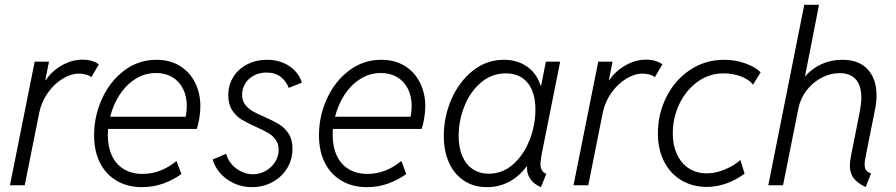

<svg xmlns="http://www.w3.org/2000/svg" viewBox="-20 -772 3733 800"><path d="M124.5 -515.1H184.1L168.9 -438.5H170.9Q197.3 -477.1 238.8 -500.2Q280.3 -523.4 323.7 -523.4Q346.7 -523.4 365.2 -517.3Q383.8 -511.2 391.6 -503.4L360.4 -450.2Q355 -456.5 339.8 -460.9Q324.7 -465.3 309.6 -465.3Q275.9 -465.3 240.7 -443.8Q205.6 -422.4 179 -384.8Q152.3 -347.2 143.1 -300.8L83 0H21.5Z M372.1 -208Q372.1 -288.6 405.3 -361.1Q438.5 -433.6 497.8 -478.3Q557.1 -522.9 631.8 -522.9Q688.5 -522.9 730 -497.1Q771.5 -471.2 793.2 -427Q814.9 -382.8 814.9 -329.1Q814.9 -305.7 810.3 -278.1Q805.7 -250.5 799.8 -234.9H430.2Q429.2 -218.3 429.2 -209.5Q429.2 -160.6 446 -124Q462.9 -87.4 495.6 -67.4Q528.3 -47.4 574.2 -47.4Q649.4 -47.4 715.3 -101.1L735.8 -46.9Q701.7 -22 659.9 -7.1Q618.2 7.8 571.8 7.8Q511.7 7.8 466.6 -18.6Q421.4 -44.9 396.7 -93.5Q372.1 -142.1 372.1 -208ZM753.9 -285.6Q758.3 -309.1 758.3 -330.1Q758.3 -370.6 742.7 -401.9Q727.1 -433.1 698 -450.4Q668.9 -467.8 629.9 -467.8Q583.5 -467.8 544.4 -443.1Q505.4 -418.5 478.5 -377.2Q451.7 -335.9 439 -285.6Z M866.2 -107.4 922.4 -131.3Q928.2 -107.9 944.8 -88.4Q961.4 -68.8 984.9 -57.4Q1008.3 -45.9 1033.7 -45.9Q1062 -45.9 1086.7 -59.8Q1111.3 -73.7 1126.2 -97.2Q1141.1 -120.6 1141.1 -147.9Q1141.1 -172.9 1128.7 -189.9Q1116.2 -207 1097.4 -218Q1078.6 -229 1046.9 -243.2Q1008.8 -260.3 986.1 -274.2Q963.4 -288.1 947.3 -312.7Q931.2 -337.4 931.2 -375Q931.2 -418 952.4 -451.7Q973.6 -485.4 1010.5 -504.2Q1047.4 -522.9 1092.3 -522.9Q1131.3 -522.9 1161.9 -509.5Q1192.4 -496.1 1211.4 -474.4Q1230.5 -452.6 1237.8 -427.7L1183.1 -405.8Q1172.9 -433.1 1150.1 -451.4Q1127.4 -469.7 1090.3 -469.7Q1061 -469.7 1037.8 -457.3Q1014.6 -444.8 1001.7 -423.8Q988.8 -402.8 988.8 -377.9Q988.8 -353 1001.2 -336.4Q1013.7 -319.8 1032.2 -309.1Q1050.8 -298.3 1082.5 -284.7Q1120.1 -268.1 1143.3 -253.9Q1166.5 -239.7 1182.6 -215.1Q1198.7 -190.4 1198.7 -152.3Q1198.7 -107.4 1176.3 -70.8Q1153.8 -34.2 1115 -13.2Q1076.2 7.8 1029.8 7.8Q989.3 7.8 955.1 -8.1Q920.9 -23.9 897.7 -50.3Q874.5 -76.7 866.2 -107.4Z M1309.1 -208Q1309.1 -288.6 1342.3 -361.1Q1375.5 -433.6 1434.8 -478.3Q1494.1 -522.9 1568.8 -522.9Q1625.5 -522.9 1667 -497.1Q1708.5 -471.2 1730.2 -427Q1752 -382.8 1752 -329.1Q1752 -305.7 1747.3 -278.1Q1742.7 -250.5 1736.8 -234.9H1367.2Q1366.2 -218.3 1366.2 -209.5Q1366.2 -160.6 1383.1 -124Q1399.9 -87.4 1432.6 -67.4Q1465.3 -47.4 1511.2 -47.4Q1586.4 -47.4 1652.3 -101.1L1672.9 -46.9Q1638.7 -22 1596.9 -7.1Q1555.2 7.8 1508.8 7.8Q1448.7 7.8 1403.6 -18.6Q1358.4 -44.9 1333.7 -93.5Q1309.1 -142.1 1309.1 -208ZM1690.9 -285.6Q1695.3 -309.1 1695.3 -330.1Q1695.3 -370.6 1679.7 -401.9Q1664.1 -433.1 1635 -450.4Q1606 -467.8 1566.9 -467.8Q1520.5 -467.8 1481.4 -443.1Q1442.4 -418.5 1415.5 -377.2Q1388.7 -335.9 1376 -285.6Z M1829.1 -205.1Q1829.1 -285.6 1861.1 -358.9Q1893.1 -432.1 1950.2 -477.5Q2007.3 -522.9 2079.6 -522.9Q2136.2 -522.9 2176.8 -493.9Q2217.3 -464.8 2231.9 -416H2234.9L2254.4 -515.1H2314L2237.3 -130.9Q2231.9 -102.1 2231.9 -89.4Q2231.9 -73.7 2237.5 -63.5Q2243.2 -53.2 2256.3 -47.4L2233.9 7.8Q2204.6 -4.4 2189.5 -26.6Q2174.3 -48.8 2175.8 -78.1H2173.8Q2141.6 -35.2 2099.6 -13.7Q2057.6 7.8 2009.3 7.8Q1954.6 7.8 1913.8 -18.8Q1873 -45.4 1851.1 -93.8Q1829.1 -142.1 1829.1 -205.1ZM2210.9 -315.4Q2210.9 -387.2 2178.5 -426.8Q2146 -466.3 2087.9 -466.3Q2029.8 -466.3 1985.1 -429Q1940.4 -391.6 1915.8 -331.3Q1891.1 -271 1891.1 -205.6Q1891.1 -157.7 1906 -122.3Q1920.9 -86.9 1949.2 -67.6Q1977.5 -48.3 2016.6 -48.3Q2074.2 -48.3 2118.4 -87.6Q2162.6 -127 2186.8 -189Q2210.9 -251 2210.9 -315.4Z M2472.7 -515.1H2532.2L2517.1 -438.5H2519Q2545.4 -477.1 2586.9 -500.2Q2628.4 -523.4 2671.9 -523.4Q2694.8 -523.4 2713.4 -517.3Q2731.9 -511.2 2739.7 -503.4L2708.5 -450.2Q2703.1 -456.5 2688 -460.9Q2672.9 -465.3 2657.7 -465.3Q2624 -465.3 2588.9 -443.8Q2553.7 -422.4 2527.1 -384.8Q2500.5 -347.2 2491.2 -300.8L2431.2 0H2369.6Z M2721.2 -215.8Q2721.2 -297.4 2756.6 -367.9Q2792 -438.5 2855.2 -480.7Q2918.5 -522.9 2997.6 -522.9Q3043 -522.9 3084.5 -508.3Q3126 -493.7 3149.4 -470.7L3117.7 -419.4Q3101.6 -440.4 3067.6 -453.4Q3033.7 -466.3 2995.6 -466.3Q2934.6 -466.3 2886 -430.9Q2837.4 -395.5 2810.3 -337.9Q2783.2 -280.3 2783.2 -216.3Q2783.2 -167.5 2800.3 -129.9Q2817.4 -92.3 2849.4 -71Q2881.3 -49.8 2924.8 -49.8Q2962.4 -49.8 3001.2 -66.2Q3040 -82.5 3064.9 -105.5L3082.5 -48.3Q3005.9 6.8 2925.3 6.8Q2865.2 6.8 2818.8 -21Q2772.5 -48.8 2746.8 -99.4Q2721.2 -149.9 2721.2 -215.8Z M3521 -81.5Q3521 -97.2 3525.9 -122.6L3563 -310.1Q3568.8 -340.8 3568.8 -365.7Q3568.8 -415.5 3545.7 -441.4Q3522.5 -467.3 3478.5 -467.3Q3439.9 -467.3 3403.3 -448.2Q3366.7 -429.2 3340.8 -395.5Q3314.9 -361.8 3306.6 -319.8L3242.7 0H3181.2L3331.1 -752H3392.6L3334 -453.1Q3362.8 -486.3 3402.6 -504.6Q3442.4 -522.9 3489.3 -522.9Q3559.6 -522.9 3595.9 -482.4Q3632.3 -441.9 3632.3 -374.5Q3632.3 -347.7 3626.5 -318.4L3587.4 -123Q3582.5 -99.6 3582.5 -86.9Q3582.5 -72.3 3588.6 -63.2Q3594.7 -54.2 3609.4 -49.3L3586.9 7.3Q3551.8 -9.3 3536.4 -30.3Q3521 -51.3 3521 -81.5Z"/></svg>

Font: Reddit Sans Vanilla Light
Style: Italic
Weight: 300
Italic angle: -11.25°
Designer: Stephen Hutchings
Version: Version 1.013